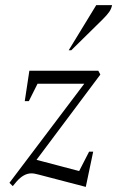

<svg xmlns="http://www.w3.org/2000/svg" viewBox="-20 -727 459 752"><path d="M30 2 17 -11 310 -399H127L93 -331H77L95 -450H365L373 -435L123 -101L290 -57L329 -133H345L316 5L132 -43Q124 -45 117 -46.5Q110 -48 103 -48Q73 -48 45 -16ZM249 -530 357 -707H419Q416 -692 407.5 -680Q399 -668 382 -651L259 -530Z"/></svg>

Font: Spectral Light
Style: Italic
Weight: 300
Italic angle: -10°
Designer: Jean-Baptiste Levee
Foundry: Production Type
Version: Version 2.001